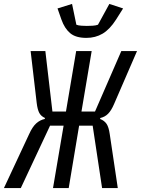

<svg xmlns="http://www.w3.org/2000/svg" viewBox="-53 -958 718 978"><path d="M95 -274Q112 -312 131.5 -329.5Q151 -347 175 -352L176 -357Q156 -366 147 -383Q138 -400 134 -433L103 -698H178L214 -390H283L335 -698H414L362 -390H431L565 -698H645L528 -428Q514 -395 497.5 -378.5Q481 -362 458 -357L457 -352Q478 -344 489.5 -327.5Q501 -311 506 -275L547 0H467L419 -318H350L297 0H217L271 -318H202L53 0H-33ZM387 -765Q333 -765 304.5 -789Q276 -813 260 -858L240 -915L314 -938L336 -832Q346 -828 362.5 -827Q379 -826 389 -826Q403 -826 419 -827Q435 -828 446 -832L504 -938L574 -915L538 -858Q506 -808 469.5 -786.5Q433 -765 387 -765Z"/></svg>

Font: IBM Plex Mono
Style: Italic
Weight: 400
Italic angle: -9°
Monospace: yes
Designer: Mike Abbink, Paul van der Laan, Pieter van Rosmalen
Foundry: Bold Monday
Version: Version 2.3